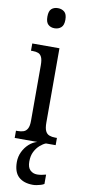

<svg xmlns="http://www.w3.org/2000/svg" viewBox="-108 -793 475 1071"><g transform="rotate(10 130.0 -257.5)"><path d="M17 0V-41H27Q46 -41 60 -46Q74 -51 82 -66Q90 -81 90 -110V-425Q90 -455 83 -470Q76 -485 63.5 -490Q51 -495 32 -495H22V-536H176V-115Q176 -84 183.5 -68Q191 -52 205.5 -46.5Q220 -41 239 -41H249V0ZM129 -641Q107 -641 93 -654Q79 -667 79 -698Q79 -730 93 -742.5Q107 -755 129 -755Q151 -755 166 -742.5Q181 -730 181 -698Q181 -667 166 -654Q151 -641 129 -641ZM162 240Q110 240 81 213.5Q52 187 52 130Q52 99 65 72Q78 45 99 26Q120 7 145 0H194Q178 6 160.5 21.5Q143 37 131.5 60Q120 83 120 115Q120 149 136 164Q152 179 175 179Q186 179 198.5 177Q211 175 225 171V224Q217 229 205.5 232.5Q194 236 182.5 238Q171 240 162 240Z"/></g></svg>

Font: Noto Serif ExtraCondensed
Style: Regular
Weight: 400
Width: 2
Designer: Monotype Design Team
Foundry: Monotype Imaging Inc.
Version: Version 2.013